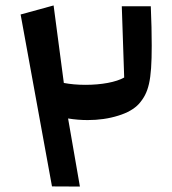

<svg xmlns="http://www.w3.org/2000/svg" viewBox="-20 -685 633 705"><path d="M427.2 -662.1 436 -400.4C406.2 -383.3 352.1 -373.5 293.9 -373.5C264.2 -373.5 237.3 -376 214.4 -380.4L176.8 -665L55.7 -631.8L170.9 -0.5L273.4 0L230 -250C253.9 -246.1 277.8 -244.1 301.8 -244.1C342.3 -244.1 379.9 -249.5 414.1 -260.3C447.8 -270.5 473.1 -285.2 490.2 -303.7C525.9 -344.7 537.1 -387.2 537.1 -517.1C537.1 -560.1 536.1 -608.4 533.7 -662.1Z"/></svg>

Font: SG Kara
Style: Regular
Weight: 400
Designer: Damoon Khanjanzadeh
Version: Version 1.000